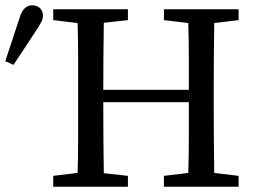

<svg xmlns="http://www.w3.org/2000/svg" viewBox="-32 -705 965 725"><path d="M587 -629V-670H869V-629L777 -618Q776 -554 775.5 -489Q775 -424 775 -359V-310Q775 -246 775.5 -181.5Q776 -117 777 -52L869 -41V0H587V-41L679 -52Q681 -116 681 -182.5Q681 -249 681 -319H358Q358 -243 358.5 -178Q359 -113 360 -51L451 -41V0H169V-41L261 -52Q263 -115 263 -180Q263 -245 263 -310V-359Q263 -424 263 -489Q263 -554 261 -618L169 -629V-670H451V-629L360 -619Q359 -555 358.5 -490.5Q358 -426 358 -366H681Q681 -432 681 -494.5Q681 -557 679 -618ZM-12 -474 44 -644Q52 -667 64 -676Q76 -685 89 -685Q107 -685 118.5 -674.5Q130 -664 130 -647Q130 -634 125 -624Q120 -614 108 -595L19 -460Z"/></svg>

Font: Source Serif 4
Style: Regular
Weight: 400
Designer: Frank Grießhammer
Foundry: Adobe
Version: Version 4.005;hotconv 1.1.0;makeotfexe 2.6.0